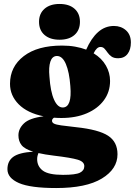

<svg xmlns="http://www.w3.org/2000/svg" viewBox="-20 -707 680 969"><path d="M365 -65Q478 -53 525.5 -22Q573 9 573 71.5Q573 146 494 194Q415 242 263.5 242Q133.5 242 75.5 216.8Q17.5 191.5 17.5 147Q17.5 106 47 84.5Q76.5 63 147.5 58.5Q104 45 88.5 25Q73 5 73 -24Q73 -57.5 100.8 -84.2Q128.5 -111 200 -120Q118 -136.5 74.2 -180.8Q30.5 -225 30.5 -284Q30.5 -370.5 100 -423.8Q169.5 -477 293 -477Q329 -477 359.5 -471.5Q390 -466 415 -456.5Q440.5 -514.5 475.2 -545.2Q510 -576 555 -576Q591 -576 615.8 -554Q640.5 -532 640.5 -492.5Q640.5 -456.5 623.8 -434.8Q607 -413 576.5 -413Q555 -413 543 -421.5Q531 -430 523 -441.5Q515 -453 507.2 -461.5Q499.5 -470 487 -470Q468 -470 452.5 -438Q493.5 -413 514.5 -376.2Q535.5 -339.5 535.5 -298.5Q535.5 -243.5 504.5 -201.2Q473.5 -159 418.2 -135.2Q363 -111.5 290 -111.5Q270.5 -111.5 252.5 -113Q242.5 -106.5 242.5 -97.5Q242.5 -88.5 252.5 -83.2Q262.5 -78 288.8 -74.2Q315 -70.5 365 -65ZM266.5 -424.5Q243 -423.5 234 -395.5Q225 -367.5 229.5 -321Q234.5 -244.5 252.8 -204Q271 -163.5 298 -164.5Q344 -166.5 335 -272.5Q330 -342.5 312.5 -383.8Q295 -425 266.5 -424.5ZM167.5 96Q167.5 132.5 196 154Q224.5 175.5 298 175.5Q361.5 175.5 383.5 164.5Q405.5 153.5 405.5 131.5Q405.5 109 372.5 99Q339.5 89 251.5 78.5Q206 73 174 65.5Q172 69.5 169.8 78Q167.5 86.5 167.5 96ZM280.5 -506.5Q232.5 -506.5 204.8 -530.5Q177 -554.5 177 -597Q177 -638.5 204.8 -662.8Q232.5 -687 280.5 -687Q329 -687 356.2 -662.8Q383.5 -638.5 383.5 -597Q383.5 -555 356.2 -530.8Q329 -506.5 280.5 -506.5Z"/></svg>

Font: Fraunces 72pt S050 Black
Style: Regular
Weight: 900
Version: Version 1.000; ttfautohint (v1.8.3)